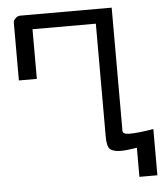

<svg xmlns="http://www.w3.org/2000/svg" viewBox="-54 -712 750 873"><g transform="rotate(-5 320.5 -275.5)"><path d="M628.9 113.3H546.9V-19.5Q500 -11.7 472.7 -11.7Q441.4 -11.7 425.8 -23.4Q410.2 -35.2 410.2 -82V-597.7H121.1V-371.1H39.1V-636.7Q39.1 -644.5 48.8 -654.3Q58.6 -664.1 70.3 -664.1H488.3V-101.6Q488.3 -85.9 519.5 -85.9Q558.6 -85.9 628.9 -97.7Z"/></g></svg>

Font: 和音 by 宁静之雨，公众号njzyshare
Style: Regular
Weight: 400
Designer: Steve Matteson
Foundry: Ascender Corporation
Version: Version 6.00;June 8, 2018;FontCreator 11.0.0.2388 32-bit